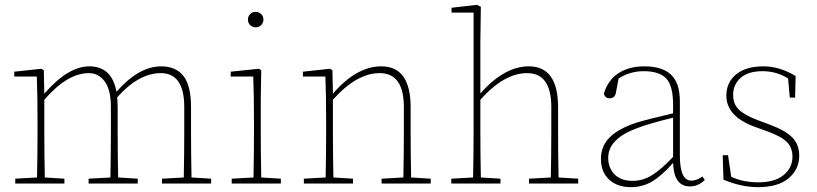

<svg xmlns="http://www.w3.org/2000/svg" viewBox="-20 -758 3376 793"><path d="M771 -25 852 -20V0H649V-20L739 -25Q741 -127 741 -210V-316Q741 -456 644 -456Q553 -456 464 -356Q466 -330 466 -315V-210Q466 -127 468 -25L549 -20V0H346V-20L436 -25Q438 -127 438 -210V-316Q438 -387 412.5 -421.5Q387 -456 347 -456Q258 -456 163 -346V-210Q163 -127 165 -25L246 -20V0H43V-20L133 -25Q135 -129 135 -210V-255Q135 -366 132 -442H39V-462L151 -474L161 -468L163 -371Q261 -484 349 -484Q442 -484 461 -379Q553 -484 646 -484Q706 -484 737.5 -444.5Q769 -405 769 -315V-210Q769 -127 771 -25Z M1058.5 -654Q1049 -645 1036 -645Q1023 -645 1013.5 -654Q1004 -663 1004 -677Q1004 -691 1013.5 -700Q1023 -709 1036 -709Q1049 -709 1058.5 -700Q1068 -691 1068 -677Q1068 -663 1058.5 -654ZM1059 -25 1140 -20V0H937V-20L1027 -25Q1029 -129 1029 -210V-255Q1029 -366 1026 -442H933V-462L1049 -474L1059 -468L1057 -352V-210Q1057 -127 1059 -25Z M1678 -25 1759 -20V0H1556V-20L1646 -25Q1648 -127 1648 -210V-316Q1648 -456 1548 -456Q1453 -456 1355 -346V-210Q1355 -127 1357 -25L1438 -20V0H1235V-20L1325 -25Q1327 -129 1327 -210V-255Q1327 -366 1324 -442H1231V-462L1343 -474L1353 -468L1355 -371Q1452 -484 1555 -484Q1676 -484 1676 -315V-210Q1676 -127 1678 -25Z M2287 -25 2368 -20V0H2165V-20L2255 -25Q2257 -127 2257 -210V-316Q2257 -456 2157 -456Q2062 -456 1964 -346V-210Q1964 -127 1966 -25L2047 -20V0H1844V-20L1934 -25Q1936 -129 1936 -210V-706H1845V-726L1950 -738L1966 -730L1964 -588V-372Q2063 -484 2164 -484Q2285 -484 2285 -315V-210Q2285 -127 2287 -25Z M2760 -110V-272Q2662 -248 2612 -229Q2492 -185 2492 -106Q2492 -67 2516 -40Q2543 -11 2593 -11Q2635 -11 2673 -34.5Q2711 -58 2760 -110ZM2881 -29 2891 -15Q2864 12 2830 12Q2763 12 2760 -85Q2713 -32 2673.5 -8.5Q2634 15 2585 15Q2530 15 2496 -16Q2462 -47 2462 -102Q2462 -155 2499 -191.5Q2536 -228 2611 -252Q2650 -264 2760 -290V-325Q2760 -405 2731 -434.5Q2702 -464 2639 -464Q2582 -464 2535 -434L2523 -371Q2517 -352 2498 -352Q2479 -352 2474 -371Q2490 -426 2533.5 -455Q2577 -484 2641 -484Q2715 -484 2751.5 -449.5Q2788 -415 2788 -340V-116Q2788 -12 2835 -12Q2855 -12 2875 -25Z M3109 -262 3160 -243Q3226 -218 3253.5 -189Q3281 -160 3281 -115Q3281 -59 3237.5 -22Q3194 15 3111 15Q3042 15 2968 -16L2965 -117H2987L3000 -28Q3048 -5 3113 -5Q3180 -5 3216.5 -35Q3253 -65 3253 -111Q3253 -148 3230 -171.5Q3207 -195 3145 -217L3098 -234Q2980 -277 2980 -363Q2980 -418 3020.5 -451Q3061 -484 3133 -484Q3200 -484 3266 -444L3264 -355H3242L3235 -434Q3187 -464 3130 -464Q3070 -464 3039 -436.5Q3008 -409 3008 -366Q3008 -328 3032 -305Q3056 -282 3109 -262Z"/></svg>

Font: TypoPRO Source Serif Pro
Style: Regular
Weight: 200
Designer: Frank Grießhammer
Foundry: Adobe Systems Incorporated
Version: Version 1.017;PS (version unavailable);hotconv 1.0.79;makeot